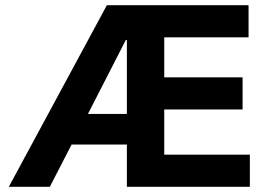

<svg xmlns="http://www.w3.org/2000/svg" viewBox="-20 -720 1023 740"><path d="M469 0V-163H256L172 0H14L392 -700H938V-576H613V-422H915V-298H613V-124H943V0ZM319 -281H469V-566H465Z"/></svg>

Font: Post Grotesk Bold
Style: Bold
Weight: 700
Version: Version 1.0